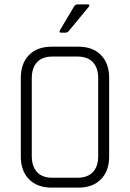

<svg xmlns="http://www.w3.org/2000/svg" viewBox="-20 -856 593 876"><path d="M335 -836H380Q392 -836 385 -825L295 -716Q289 -707 278 -707H258Q248 -707 254 -719L317 -825Q322 -836 335 -836ZM219 -45H333Q379 -45 403.5 -70.5Q428 -96 428 -144V-499Q428 -547 403.5 -572.5Q379 -598 333 -598H219Q173 -598 149 -572Q125 -546 125 -499V-144Q125 -97 149 -71Q173 -45 219 -45ZM338 0H215Q150 0 112.5 -38Q75 -76 75 -142V-501Q75 -567 112.5 -605Q150 -643 215 -643H338Q403 -643 440.5 -605Q478 -567 478 -501V-142Q478 -76 440.5 -38Q403 0 338 0Z"/></svg>

Font: Rajdhani
Style: Regular
Weight: 400
Designer: Satya Rajpurohit, Jyotish Sonowal
Foundry: Indian Type Foundry
Version: Version 1.201 February 1, 2022